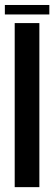

<svg xmlns="http://www.w3.org/2000/svg" viewBox="-35 -770 223 790"><path d="M25.5 0H127V-675H25.5ZM-15 -710.5H168V-749.5H-15Z"/></svg>

Font: Anybody ExtraCondensed Medium
Style: Regular
Weight: 500
Width: 2
Version: Version 1.113;gftools[0.9.25]